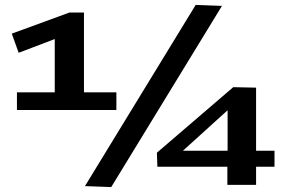

<svg xmlns="http://www.w3.org/2000/svg" viewBox="-20 -753 1176 782"><path d="M49 -305V-377H203V-594L56 -538L28 -616L263 -702H322V-377H454V-305ZM433 9 326 5 777 -733 884 -729ZM621 -74 619 -131 930 -398 1023 -396V-139H1098V-74H1023V0H906V-74ZM725 -139H907V-304Z"/></svg>

Font: Georama Extended SemiBold
Style: Regular
Weight: 600
Width: 7
Designer: Jean-Baptiste Levee
Foundry: Production Type
Version: Version 1.000